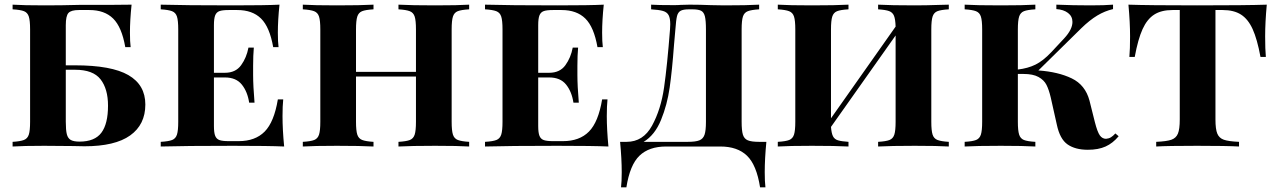

<svg xmlns="http://www.w3.org/2000/svg" viewBox="-20 -628 5478 823"><path d="M603 -180Q603 -94 538 -47.5Q473 -1 342 -1Q314 -1 293 -2L169 -3Q81 -3 34 0V-20Q67 -22 82.5 -28Q98 -34 103.5 -51Q109 -68 109 -106V-502Q109 -540 103.5 -557Q98 -574 83 -580Q68 -586 34 -588V-608Q81 -605 172 -605Q244 -605 318 -607H355Q485 -607 544 -608Q537 -541 537 -488Q537 -449 540 -426H517Q502 -512 465 -548.5Q428 -585 363 -585H318Q285 -585 273.5 -572.5Q262 -560 262 -520V-348H301Q458 -348 530.5 -306Q603 -264 603 -180ZM443 -175Q443 -247 411 -288Q379 -329 302 -329H262V-106Q262 -70 266.5 -52.5Q271 -35 283.5 -28Q296 -21 321 -21Q386 -21 414.5 -59Q443 -97 443 -175Z M1198 0Q1133 -3 979 -3Q773 -3 669 0V-20Q703 -22 718 -28Q733 -34 738.5 -51Q744 -68 744 -106V-502Q744 -540 738.5 -557Q733 -574 717.5 -580Q702 -586 669 -588V-608Q773 -605 979 -605Q1119 -605 1178 -608Q1171 -541 1171 -488Q1171 -449 1174 -426H1151Q1136 -512 1099 -548.5Q1062 -585 997 -585H960Q934 -585 921 -580.5Q908 -576 902.5 -562.5Q897 -549 897 -520V-316H944Q990 -316 1013.5 -348.5Q1037 -381 1045 -424H1068Q1065 -390 1065 -346V-306Q1065 -261 1071 -188H1048Q1041 -235 1016.5 -265.5Q992 -296 944 -296H897V-88Q897 -59 902.5 -45.5Q908 -32 921 -27.5Q934 -23 960 -23H1003Q1074 -23 1114.5 -64Q1155 -105 1171 -202H1194Q1191 -174 1191 -130Q1191 -73 1198 0Z M1991 -588Q1957 -586 1942 -580Q1927 -574 1921.5 -557Q1916 -540 1916 -502V-106Q1916 -68 1921.5 -51Q1927 -34 1942.5 -28Q1958 -22 1991 -20V0Q1945 -3 1845 -3Q1744 -3 1688 0V-20Q1722 -22 1737 -28Q1752 -34 1757.5 -51Q1763 -68 1763 -106V-300H1506V-106Q1506 -68 1511.5 -51Q1517 -34 1532.5 -28Q1548 -22 1581 -20V0Q1526 -3 1424 -3Q1326 -3 1278 0V-20Q1312 -22 1327 -28Q1342 -34 1347.5 -51Q1353 -68 1353 -106V-502Q1353 -540 1347.5 -557Q1342 -574 1326.5 -580Q1311 -586 1278 -588V-608Q1326 -605 1424 -605Q1526 -605 1581 -608V-588Q1547 -586 1532 -580Q1517 -574 1511.5 -557Q1506 -540 1506 -502V-320H1763V-502Q1763 -540 1757.5 -557Q1752 -574 1736.5 -580Q1721 -586 1688 -588V-608Q1744 -605 1845 -605Q1945 -605 1991 -608Z M2588 0Q2523 -3 2369 -3Q2163 -3 2059 0V-20Q2093 -22 2108 -28Q2123 -34 2128.5 -51Q2134 -68 2134 -106V-502Q2134 -540 2128.5 -557Q2123 -574 2107.5 -580Q2092 -586 2059 -588V-608Q2163 -605 2369 -605Q2509 -605 2568 -608Q2561 -541 2561 -488Q2561 -449 2564 -426H2541Q2526 -512 2489 -548.5Q2452 -585 2387 -585H2350Q2324 -585 2311 -580.5Q2298 -576 2292.5 -562.5Q2287 -549 2287 -520V-316H2334Q2380 -316 2403.5 -348.5Q2427 -381 2435 -424H2458Q2455 -390 2455 -346V-306Q2455 -261 2461 -188H2438Q2431 -235 2406.5 -265.5Q2382 -296 2334 -296H2287V-88Q2287 -59 2292.5 -45.5Q2298 -32 2311 -27.5Q2324 -23 2350 -23H2393Q2464 -23 2504.5 -64Q2545 -105 2561 -202H2584Q2581 -174 2581 -130Q2581 -73 2588 0Z M3258 110Q3258 151 3261 175H3238Q3223 79 3182 39.5Q3141 0 3068 0H2835Q2762 0 2721 39.5Q2680 79 2665 175H2642Q2645 151 2645 110Q2645 53 2638 -20H2666Q2737 -20 2775 -89.5Q2813 -159 2826.5 -253Q2840 -347 2852 -502Q2853 -510 2853 -524Q2853 -550 2846 -563Q2839 -576 2822 -581Q2805 -586 2771 -588V-608Q2798 -606 2868 -606Q2888 -606 2897 -607L2936 -608Q2979 -608 3027 -606L3085 -605Q3183 -605 3234 -608V-588Q3201 -586 3185.5 -580Q3170 -574 3164.5 -557Q3159 -540 3159 -502V-106Q3159 -68 3164.5 -50.5Q3170 -33 3185.5 -26.5Q3201 -20 3234 -20H3265Q3258 53 3258 110ZM3006 -502Q3006 -540 3001.5 -558Q2997 -576 2985 -582Q2973 -588 2947 -588H2934Q2908 -588 2897 -581.5Q2886 -575 2882 -559Q2878 -543 2875 -502L2869 -434Q2861 -326 2850.5 -252.5Q2840 -179 2813.5 -114Q2787 -49 2739 -20H2928Q2962 -20 2978 -26.5Q2994 -33 3000 -50.5Q3006 -68 3006 -106Z M3972 -502V-106Q3972 -68 3977.5 -51Q3983 -34 3998.5 -28Q4014 -22 4047 -20V0Q4001 -3 3901 -3Q3800 -3 3744 0V-20Q3778 -22 3793 -28Q3808 -34 3813.5 -51Q3819 -68 3819 -106V-476L3542 -84Q3544 -57 3550.5 -44Q3557 -31 3572 -26.5Q3587 -22 3617 -20V0Q3562 -3 3460 -3Q3362 -3 3314 0V-20Q3348 -22 3363 -28Q3378 -34 3383.5 -51Q3389 -68 3389 -106V-502Q3389 -540 3383.5 -557Q3378 -574 3362.5 -580Q3347 -586 3314 -588V-608Q3362 -605 3460 -605Q3562 -605 3617 -608V-588Q3583 -586 3568 -580Q3553 -574 3547.5 -557Q3542 -540 3542 -502V-121L3819 -514Q3818 -546 3812 -560.5Q3806 -575 3791 -580.5Q3776 -586 3744 -588V-608Q3799 -605 3901 -605Q3949 -605 4007 -607Q4024 -608 4047 -608V-588Q4013 -586 3998 -580Q3983 -574 3977.5 -557Q3972 -540 3972 -502Z M4775 -44Q4750 -14 4719 0Q4688 14 4643 14Q4589 14 4556 -9Q4523 -32 4510 -94L4484 -210Q4476 -244 4465.5 -264.5Q4455 -285 4431.5 -298Q4408 -311 4367 -311H4343V-106Q4343 -68 4348.5 -51Q4354 -34 4369 -28Q4384 -22 4418 -20V0Q4367 -3 4270 -3Q4165 -3 4115 0V-20Q4149 -22 4164 -28Q4179 -34 4184.5 -51Q4190 -68 4190 -106V-502Q4190 -540 4184.5 -557Q4179 -574 4163.5 -580Q4148 -586 4115 -588V-608Q4164 -605 4270 -605Q4367 -605 4418 -608V-588Q4384 -586 4369 -580Q4354 -574 4348.5 -557Q4343 -540 4343 -502V-330Q4386 -335 4418.5 -351Q4451 -367 4486 -404L4542 -464Q4577 -502 4577 -534Q4577 -558 4558 -572.5Q4539 -587 4508 -589V-608Q4580 -605 4654 -605Q4715 -605 4751 -608V-589Q4716 -581 4683.5 -561.5Q4651 -542 4615 -507L4431 -326Q4516 -320 4574 -292Q4632 -264 4650 -197L4673 -105Q4684 -62 4694.5 -47.5Q4705 -33 4721 -33Q4733 -34 4742 -39.5Q4751 -45 4761 -56Z M5403 -472Q5403 -416 5406 -384H5383Q5369 -460 5349.5 -503Q5330 -546 5299.5 -565.5Q5269 -585 5221 -585H5190V-116Q5190 -74 5198 -55Q5206 -36 5226 -29Q5246 -22 5291 -20V0Q5237 -3 5111 -3Q4984 -3 4936 0V-20Q4981 -22 5001 -29Q5021 -36 5029 -55Q5037 -74 5037 -116V-585H5006Q4958 -585 4927.5 -565.5Q4897 -546 4877.5 -503Q4858 -460 4844 -384H4821Q4824 -416 4824 -472Q4824 -532 4817 -608Q4904 -605 5111 -605Q5322 -605 5410 -608Q5403 -532 5403 -472Z"/></svg>

Font: Playfair Display SC
Style: Bold
Weight: 700
Designer: Claus Eggers Sørensen
Foundry: Claus Eggers Sørensen
Version: Version 1.200; ttfautohint (v1.6)